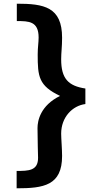

<svg xmlns="http://www.w3.org/2000/svg" viewBox="-20 -779 552 1039"><path d="M183 -86C183 -17 186 58 186 75C186 145 135 146 70 146V240C216 240 316 225 316 65C316 29 311 -30 311 -56C311 -145 372 -207 442 -216V-300C350 -314 311 -353 311 -458C311 -495 316 -525 316 -575C316 -742 217 -759 71 -759V-665C136 -665 189 -664 189 -576C189 -549 184 -523 184 -484C184 -365 189 -315 305 -260C199 -208 183 -126 183 -86Z"/></svg>

Font: Perun
Style: Bold
Weight: 700
Foundry: Copyright (c) Stefan Peev, Context Ltd, 2016
Version: Version 1.089